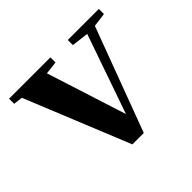

<svg xmlns="http://www.w3.org/2000/svg" viewBox="-115 -571 717 717"><g transform="rotate(-45 244.0 -212.0)"><path d="M212.4 11.2 43.5 -403.8 7.3 -408.2V-435.1H225.6V-408.2L174.3 -402.3L275.4 -85.9L384.8 -399.9L317.4 -408.2V-435.1H481.4V-408.2L426.3 -400.9L272.5 11.2Z"/></g></svg>

Font: Elstob SemiBold
Style: Regular
Weight: 600
Designer: Peter S. Baker
Version: Version 1.015